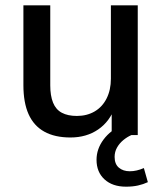

<svg xmlns="http://www.w3.org/2000/svg" viewBox="-20 -508 609 722"><path d="M245 9Q186 9 146.5 -13Q107 -35 87.5 -78.5Q68 -122 68 -188V-488H169V-187Q169 -148 179.5 -122Q190 -96 212.5 -84Q235 -72 269 -72Q307 -72 336 -89Q365 -106 381 -138Q397 -170 397 -212V-488H498V0H400V-107H413Q393 -51 349 -21Q305 9 245 9ZM454 194Q403 194 373 166.5Q343 139 343 93Q343 52 369.5 16.5Q396 -19 442 -39L474 0Q458 7 443.5 19Q429 31 420 47Q411 63 411 82Q411 109 427 122.5Q443 136 468 136Q481 136 494 133Q507 130 521 124L536 177Q519 185 499 189.5Q479 194 454 194Z"/></svg>

Font: Nunito Sans 12pt ExtraLight 12pt SemiBold
Style: Regular
Weight: 600
Version: Version 3.101;gftools[0.9.27]